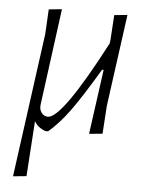

<svg xmlns="http://www.w3.org/2000/svg" viewBox="-49 -499 556 730"><g transform="rotate(5 229.0 -134.5)"><path d="M109 -92Q106 -73 115.5 -60Q125 -47 140 -47Q194 -47 350 -345L352 -360L358 -454L408 -459L360 -108L353 -1L302 4L336 -243H330Q265 -134 226 -80.5Q187 -27 146 8H135Q106 -3 93 -26L79 185L28 190L103 -360L108 -454L158 -459Z"/></g></svg>

Font: Alegreya Sans SC Light
Style: Italic
Weight: 300
Italic angle: -7°
Designer: Juan Pablo del Peral
Foundry: Huerta Tipografica
Version: Version 2.007